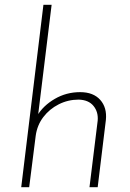

<svg xmlns="http://www.w3.org/2000/svg" viewBox="-20 -776 540 796"><path d="M134 -296Q159 -338 207 -366Q255 -394 312 -394Q367 -394 395.5 -362Q424 -330 419 -279L385 0H351L385 -276Q388 -312 367.5 -337Q347 -362 306 -363Q262 -363 223.5 -343.5Q185 -324 159.5 -290.5Q134 -257 128 -213L101 0H68L160 -756H194L136 -283Z"/></svg>

Font: Josefin Sans ExtraLight
Style: Italic
Weight: 250
Italic angle: -7°
Designer: Santiago Orozco
Foundry: Typemade
Version: Version 2.000